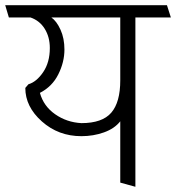

<svg xmlns="http://www.w3.org/2000/svg" viewBox="-31 -700 675 736"><path d="M430 0V-235Q408 -207 367.5 -192.5Q327 -178 281 -178Q193 -178 129.5 -234.5Q66 -291 66 -363L78 -377Q109 -386 134.5 -423.5Q160 -461 160 -516Q160 -558 140.5 -589.5Q121 -621 86 -633H3L-11 -680H609L624 -633H488V16ZM281 -228Q361 -228 395.5 -268Q430 -308 430 -392V-633H166Q186 -619 201 -586Q216 -553 216 -510Q216 -462 192.5 -415Q169 -368 122 -344Q136 -293 180.5 -262Q225 -231 281 -228Z"/></svg>

Font: Palanquin ExtraLight
Style: Regular
Weight: 275
Designer: Pria Ravichandran
Version: Version 1.001